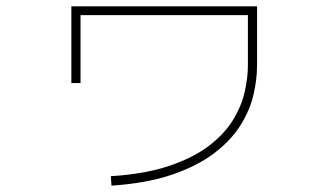

<svg xmlns="http://www.w3.org/2000/svg" viewBox="-20 -563 1040 608"><path d="M333 25 331 -5Q439 -12 515 -37.5Q591 -63 640 -100Q689 -137 716.5 -181Q744 -225 754.5 -270.5Q765 -316 765 -356V-515H235V-300H206V-543H794V-356Q794 -311 782.5 -262Q771 -213 741 -165.5Q711 -118 658.5 -78Q606 -38 526.5 -10.5Q447 17 333 25Z"/></svg>

Font: Murecho Thin ExtraLight
Style: Regular
Weight: 250
Version: Version 1.010